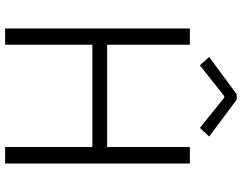

<svg xmlns="http://www.w3.org/2000/svg" viewBox="-117 -825 942 748"><g transform="rotate(90 354.0 -451.0)"><path d="M90.8 -719.7H154.3V-397.5H552.7V-719.7H617.2V0H552.7V-339.8H154.3V0H90.8ZM202.1 -794.9 347.7 -902.3H368.2L511.7 -794.9L478.5 -758.8L360.4 -853.5H354.5L234.4 -758.8Z"/></g></svg>

Font: Reddit Sans Fudge Light
Style: Regular
Weight: 300
Designer: Stephen Hutchings
Foundry: Reddit
Version: Version 1.013